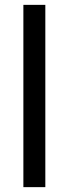

<svg xmlns="http://www.w3.org/2000/svg" viewBox="-20 -770 283 790"><path d="M166.5 0V-750H76.2V0Z"/></svg>

Font: Dirooz FD
Style: FD
Weight: 400
Foundry: DejaVu fonts team - Redesigned by Saber Rastikerdar
Version: Version 0.2.1